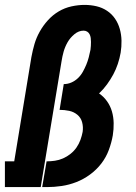

<svg xmlns="http://www.w3.org/2000/svg" viewBox="-35 -763 555 783"><path d="M-15 0V-105H23L93 -530Q98 -557 105.5 -583Q113 -609 127 -634Q141 -659 160.5 -680.5Q180 -702 204.5 -716.5Q229 -731 256.5 -737Q284 -743 310 -743Q335 -743 358.5 -737.5Q382 -732 401.5 -719Q421 -706 434 -687Q447 -668 453.5 -645Q460 -622 460.5 -597Q461 -572 457 -548Q453 -525 445.5 -502.5Q438 -480 427 -459.5Q416 -439 401.5 -419Q387 -399 369 -382Q388 -369 401.5 -350Q415 -331 421.5 -308.5Q428 -286 428.5 -261Q429 -236 425 -211Q420 -182 409 -152Q398 -122 378.5 -96.5Q359 -71 332.5 -51.5Q306 -32 276.5 -20.5Q247 -9 216.5 -4.5Q186 0 156 0H137L155 -105H156Q172 -105 189 -107.5Q206 -110 222 -117Q238 -124 252.5 -135.5Q267 -147 277 -161.5Q287 -176 293 -192.5Q299 -209 302 -225Q305 -245 300 -264Q295 -283 280.5 -295Q266 -307 247 -311Q228 -315 208 -315L225 -420Q241 -420 256 -426.5Q271 -433 283 -444.5Q295 -456 303 -470.5Q311 -485 317 -499.5Q323 -514 327 -529.5Q331 -545 334 -560Q335 -568 335.5 -576Q336 -584 336 -592Q336 -600 335 -608Q334 -616 330.5 -623Q327 -630 320.5 -634Q314 -638 306 -638Q286 -638 268.5 -623.5Q251 -609 240.5 -590.5Q230 -572 224.5 -552.5Q219 -533 216 -513L131 0Z"/></svg>

Font: Iosevka Slab Extrabold Oblique
Style: Regular
Weight: 800
Italic angle: -9°
Monospace: yes
Designer: Belleve Invis
Foundry: Belleve Invis
Version: Version 11.1.1; ttfautohint (v1.8.3)